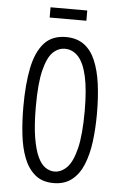

<svg xmlns="http://www.w3.org/2000/svg" viewBox="-56 -844 574 896"><g transform="rotate(5 230.5 -396.0)"><path d="M229 12Q176 12 142.5 -16Q109 -44 90.5 -91.5Q72 -139 65 -200.5Q58 -262 58 -330Q58 -437 73.5 -513Q89 -589 126 -630.5Q163 -672 228 -672Q279 -672 313 -647Q347 -622 366.5 -576Q386 -530 394.5 -467.5Q403 -405 403 -328Q403 -258 395 -196.5Q387 -135 367.5 -88Q348 -41 314 -14.5Q280 12 229 12ZM228 -42Q260 -42 286.5 -68.5Q313 -95 329 -159Q345 -223 345 -336Q345 -436 331 -498Q317 -560 290.5 -588.5Q264 -617 228 -617Q197 -617 172 -593Q147 -569 131.5 -508Q116 -447 116 -336Q116 -249 125.5 -192Q135 -135 150.5 -102Q166 -69 186.5 -55.5Q207 -42 228 -42ZM144 -756V-804H316V-756Z"/></g></svg>

Font: Bricolage Grotesque 24pt Condensed ExtraLight
Style: Regular
Weight: 250
Width: 3
Designer: Mathieu Triay
Foundry: Atelier Triay
Version: Version 1.001;gftools[0.9.33.dev8+g029e19f]